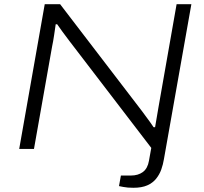

<svg xmlns="http://www.w3.org/2000/svg" viewBox="-20 -706 969 910"><path d="M612 184Q598 184 586 183Q574 182 564 180Q554 178 544 176L553 126H600Q635 126 657.5 109Q680 92 686 56L697 -5L308 -513Q292 -534 275.5 -556.5Q259 -579 251 -591H244Q241 -570 236.5 -539.5Q232 -509 227 -486L141 0H71L192 -686H265L654 -178Q662 -167 672 -153.5Q682 -140 691.5 -127Q701 -114 708 -103H715Q718 -120 722.5 -147Q727 -174 731 -197L817 -686H887L757 48Q753 73 744.5 97Q736 121 720 141Q704 161 678 172.5Q652 184 612 184Z"/></svg>

Font: Archivo Expanded ExtraLight
Style: Italic
Weight: 250
Width: 7
Italic angle: -10°
Designer: Hector Gatti
Foundry: Omnibus-Type
Version: Version 2.001